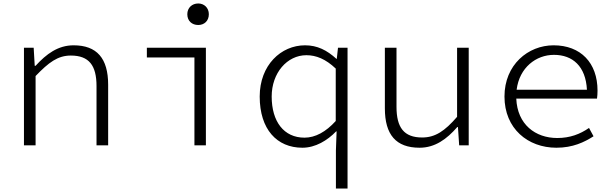

<svg xmlns="http://www.w3.org/2000/svg" viewBox="-20 -837 3540 1106"><path d="M118 -562V0H185V-399C261 -478 313 -517 388 -517C493 -517 536 -460 536 -341V0H603V-349C603 -501 538 -576 404 -576C314 -576 247 -526 185 -458H180L174 -562Z M1059 -755C1059 -716 1086 -693 1122 -693C1156 -693 1183 -716 1183 -755C1183 -792 1156 -817 1122 -817C1086 -817 1059 -792 1059 -755ZM1100 -506V0H1166V-562H826V-506Z M1915 29V249H1982V-562H1927L1920 -498H1918C1863 -548 1808 -576 1737 -576C1599 -576 1476 -462 1476 -281C1476 -92 1575 14 1722 14C1797 14 1866 -28 1916 -80H1919ZM1914 -140C1857 -77 1796 -44 1734 -44C1615 -44 1545 -137 1545 -281C1545 -417 1634 -519 1745 -519C1801 -519 1856 -497 1914 -442Z M2197 -213C2197 -61 2261 14 2397 14C2486 14 2554 -36 2614 -105H2618L2625 0H2680V-562H2613V-164C2542 -82 2487 -45 2412 -45C2307 -45 2264 -102 2264 -222V-562H2197Z M3422 -315C3422 -475 3325 -576 3169 -576C3022 -576 2886 -464 2886 -281C2886 -96 3021 14 3185 14C3280 14 3346 -18 3399 -52L3373 -100C3321 -64 3263 -42 3190 -42C3064 -42 2960 -120 2954 -269H3419C3421 -282 3422 -299 3422 -315ZM3171 -521C3279 -521 3354 -455 3361 -320H2956C2972 -448 3068 -521 3171 -521Z"/></svg>

Font: Kawkab Mono Light
Style: Regular
Weight: 300
Monospace: yes
Designer: Abdullah Arif
Foundry: Abdullah Arif
Version: Version 1.000;PS 000.500;hotconv 1.0.88;makeotf.lib2.5.64775